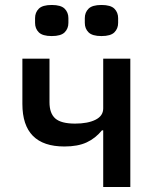

<svg xmlns="http://www.w3.org/2000/svg" viewBox="-20 -752 640 772"><path d="M395 -228H390Q364 -196 328.5 -179.5Q293 -163 239 -163Q70 -163 70 -334V-516H179V-341Q179 -296 202.5 -275.5Q226 -255 282 -255Q333 -255 364 -270.5Q395 -286 395 -316V-516H504V0H395ZM121 -660V-679Q121 -702 136 -717Q151 -732 188 -732Q225 -732 240 -717Q255 -702 255 -679V-660Q255 -637 240 -622Q225 -607 188 -607Q151 -607 136 -622Q121 -637 121 -660ZM321 -660V-679Q321 -702 336 -717Q351 -732 388 -732Q425 -732 440 -717Q455 -702 455 -679V-660Q455 -637 440 -622Q425 -607 388 -607Q351 -607 336 -622Q321 -637 321 -660Z"/></svg>

Font: IBM Plaex Mono Medium
Style: Regular
Weight: 500
Designer: Mike Abbink, Paul van der Laan, Pieter van Rosmalen
Foundry: Bold Monday
Version: Version 2.003